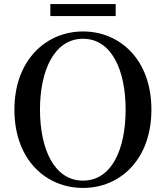

<svg xmlns="http://www.w3.org/2000/svg" viewBox="-20 -908 817 946"><path d="M228 -829H550V-888H228ZM389 18C571 18 726 -121 726 -368C726 -615 570 -753 389 -753C208 -753 51 -613 51 -368C51 -119 208 18 389 18ZM389 -18C248 -18 177 -172 177 -368C177 -562 248 -717 389 -717C530 -717 599 -562 599 -368C599 -172 530 -18 389 -18Z"/></svg>

Font: Noto Serif CJK HK SemiBold
Style: Regular
Weight: 600
Designer: Ryoko NISHIZUKA 西塚涼子 (kana & ideographs); Frank Grießhammer (Latin, Greek & Cyrillic); Wenlong ZHANG 张文龙 (bopomofo); San
Foundry: Adobe
Version: Version 2.001;hotconv 1.1.0;makeotfexe 2.6.0